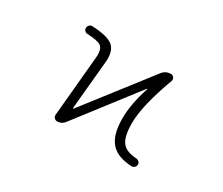

<svg xmlns="http://www.w3.org/2000/svg" viewBox="-96 -797 1192 1025"><g transform="rotate(30 500.0 -284.5)"><path d="M664.1 -519.5Q683.6 -544.9 715.8 -544.9Q727.5 -544.9 734.4 -535.2Q741.2 -525.4 737.3 -514.6Q666 -320.3 666 -213.9Q666 -126 695.3 -93.8Q719.7 -65.4 781.2 -61.5Q791 -60.5 797.9 -53.7Q804.7 -46.9 804.7 -38.1Q804.7 -26.4 795.9 -18.6Q789.1 -12.7 780.3 -12.7Q779.3 -12.7 778.3 -12.7Q692.4 -17.6 654.3 -58.6Q609.4 -104.5 609.4 -210Q609.4 -298.8 646.5 -411.1Q646.5 -412.1 645.5 -412.6Q644.5 -413.1 643.6 -412.1L358.4 -42Q341.8 -21.5 315.4 -21.5Q304.7 -21.5 297.4 -29.3Q290 -37.1 291 -47.9L325.2 -420.9Q326.2 -429.7 326.2 -437.5Q326.2 -475.6 306.6 -490.2Q287.1 -503.9 222.7 -506.8Q212.9 -506.8 206.1 -513.7Q199.2 -520.5 199.2 -530.3Q199.2 -541 207 -548.8Q213.9 -555.7 223.6 -555.7Q224.6 -555.7 224.6 -555.7Q316.4 -551.8 351.6 -525.4Q382.8 -501 382.8 -445.3Q382.8 -432.6 380.9 -418L353.5 -125Q353.5 -124 355 -123.5Q356.4 -123 357.4 -124Z"/></g></svg>

Font: Rounded-X Mgen+ 2m light
Style: Regular
Weight: 200
Designer: [Source Han Sans]
Ryoko NISHIZUKA  (kana & ideographs); Paul D. Hunt (Latin, Greek & Cyrillic); Wenlong ZHANG  (bopomofo
Version: Version 1.059.20150602